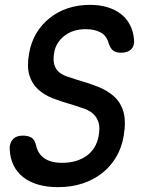

<svg xmlns="http://www.w3.org/2000/svg" viewBox="-20 -760 640 790"><path d="M427 -582Q419 -613 394 -626.5Q369 -640 333 -640Q280 -640 245 -612.5Q210 -585 203 -544Q198 -514 203 -495.5Q208 -477 221 -465Q234 -453 253.5 -446Q273 -439 296 -432Q342 -419 382 -403.5Q422 -388 449.5 -363Q477 -338 488 -299.5Q499 -261 489 -201Q481 -153 458 -114Q435 -75 400 -47.5Q365 -20 319.5 -5Q274 10 218 10Q173 10 137 -0.5Q101 -11 75.5 -31Q50 -51 36 -79.5Q22 -108 20 -144Q18 -169 32 -185.5Q46 -202 74 -202Q94 -202 108 -194.5Q122 -187 128 -164Q135 -128 162 -109Q189 -90 236 -90Q266 -90 291.5 -97.5Q317 -105 336.5 -119Q356 -133 368.5 -153.5Q381 -174 386 -201Q392 -235 385.5 -256Q379 -277 364 -291Q349 -305 326.5 -313Q304 -321 278 -329Q235 -341 198.5 -355Q162 -369 136.5 -392.5Q111 -416 100.5 -451.5Q90 -487 100 -542Q108 -587 129.5 -623Q151 -659 184 -685.5Q217 -712 259 -726Q301 -740 350 -740Q391 -740 423 -730Q455 -720 478 -702Q501 -684 514.5 -658Q528 -632 531 -601Q535 -574 521 -558.5Q507 -543 477 -543Q457 -543 445.5 -552Q434 -561 427 -582Z"/></svg>

Font: Maple Mono Medium
Style: Italic
Weight: 500
Italic angle: -10°
Monospace: yes
Designer: subframe7536
Version: Version 7.000